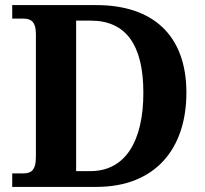

<svg xmlns="http://www.w3.org/2000/svg" viewBox="-20 -734 807 754"><path d="M28 0H358C591 0 712 -151 712 -370C712 -597 579 -714 358 -714H28V-661H70C98 -661 121 -653 121 -600V-118C121 -61 99 -53 70 -53H28ZM335 -62H279V-653H336C472 -653 543 -561 543 -370C543 -179 472 -62 335 -62Z"/></svg>

Font: Noto Serif Test
Style: Bold
Weight: 700
Version: Version 1.000